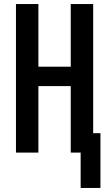

<svg xmlns="http://www.w3.org/2000/svg" viewBox="-20 -755 540 950"><path d="M379 175V0H330V-329H170V0H59V-735H170V-425H330V-735H441V-96H477V175Z"/></svg>

Font: Iosevka Curly
Style: Bold
Weight: 700
Monospace: yes
Designer: Belleve Invis
Foundry: Belleve Invis
Version: Version 22.1.2; ttfautohint (v1.8.4)